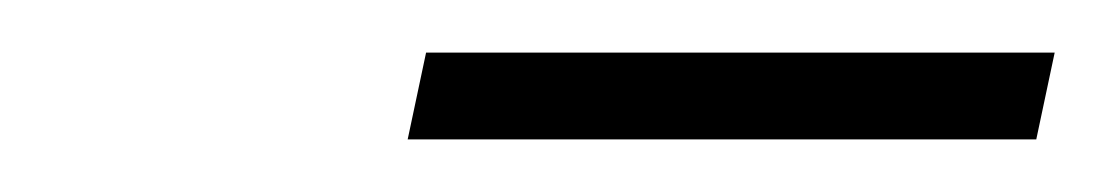

<svg xmlns="http://www.w3.org/2000/svg" viewBox="-20 -703 421 73"><path d="M135 -650H374L381 -683H142Z"/></svg>

Font: Fixel Display 20240404 ExLight
Style: Italic
Weight: 200
Italic angle: -10°
Designer: AlfaBravo + MacPaw
Foundry: Kyrylo Tkachov, Marchela Mozhyna, Serhii Makarenko, Maria Weinstein, Zakhar Kryvoshyya
Version: Version 1.211;Glyphs 3.2 (3225)